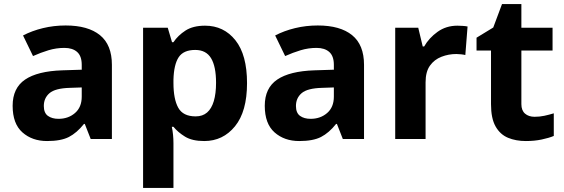

<svg xmlns="http://www.w3.org/2000/svg" viewBox="-20 -682 2769 942"><path d="M302 -557Q412 -557 470.5 -509.5Q529 -462 529 -364V0H425L396 -74H392Q357 -30 318 -10Q279 10 211 10Q138 10 90 -32.5Q42 -75 42 -163Q42 -250 103 -291.5Q164 -333 286 -337L381 -340V-364Q381 -407 358.5 -427Q336 -447 296 -447Q256 -447 218 -435.5Q180 -424 142 -407L93 -508Q137 -531 190.5 -544Q244 -557 302 -557ZM323 -251Q251 -249 223 -225Q195 -201 195 -162Q195 -128 215 -113.5Q235 -99 267 -99Q315 -99 348 -127.5Q381 -156 381 -208V-253Z M986 -556Q1078 -556 1135 -484.5Q1192 -413 1192 -274Q1192 -135 1133 -62.5Q1074 10 982 10Q923 10 888 -11.5Q853 -33 831 -60H823Q827 -41 829 -20.5Q831 0 831 20V240H682V-546H803L824 -475H831Q853 -508 890 -532Q927 -556 986 -556ZM938 -437Q880 -437 856.5 -401Q833 -365 831 -291V-275Q831 -196 854.5 -153.5Q878 -111 940 -111Q974 -111 996 -130Q1018 -149 1029 -186Q1040 -223 1040 -276Q1040 -356 1015.5 -396.5Q991 -437 938 -437Z M1539 -557Q1649 -557 1707.5 -509.5Q1766 -462 1766 -364V0H1662L1633 -74H1629Q1594 -30 1555 -10Q1516 10 1448 10Q1375 10 1327 -32.5Q1279 -75 1279 -163Q1279 -250 1340 -291.5Q1401 -333 1523 -337L1618 -340V-364Q1618 -407 1595.5 -427Q1573 -447 1533 -447Q1493 -447 1455 -435.5Q1417 -424 1379 -407L1330 -508Q1374 -531 1427.5 -544Q1481 -557 1539 -557ZM1560 -251Q1488 -249 1460 -225Q1432 -201 1432 -162Q1432 -128 1452 -113.5Q1472 -99 1504 -99Q1552 -99 1585 -127.5Q1618 -156 1618 -208V-253Z M2224 -556Q2235 -556 2250 -555Q2265 -554 2274 -552L2263 -412Q2256 -414 2242.5 -415.5Q2229 -417 2219 -417Q2181 -417 2146 -403.5Q2111 -390 2089.5 -360Q2068 -330 2068 -278V0H1919V-546H2032L2054 -454H2061Q2085 -496 2127 -526Q2169 -556 2224 -556Z M2603 -109Q2628 -109 2651 -114Q2674 -119 2697 -126V-15Q2673 -5 2637.5 2.5Q2602 10 2560 10Q2511 10 2472.5 -6Q2434 -22 2411.5 -61.5Q2389 -101 2389 -171V-434H2318V-497L2400 -547L2443 -662H2538V-546H2691V-434H2538V-171Q2538 -140 2556 -124.5Q2574 -109 2603 -109Z"/></svg>

Font: Noto Sans Sundanese
Style: Bold
Weight: 700
Version: Version 2.003